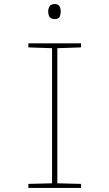

<svg xmlns="http://www.w3.org/2000/svg" viewBox="-20 -928 540 948"><path d="M120 0V-20L237 -23V-690L120 -694V-714H380V-694L263 -690V-23L380 -20V0ZM250 -834Q231 -834 224.5 -845Q218 -856 218 -871Q218 -885 224.5 -896.5Q231 -908 250 -908Q268 -908 274 -896.5Q280 -885 280 -871Q280 -858 275 -846Q270 -834 250 -834Z"/></svg>

Font: Noto Sans Mono ExtraCondensed Thin
Style: Regular
Weight: 100
Width: 2
Designer: Monotype Design Team
Foundry: Monotype Imaging Inc.
Version: Version 2.014; ttfautohint (v1.8.4.7-5d5b)